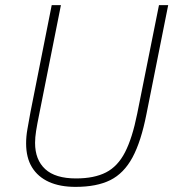

<svg xmlns="http://www.w3.org/2000/svg" viewBox="-20 -718 683 750"><path d="M182 -698H218L133 -271Q125 -232 121 -206.5Q117 -181 117 -160Q117 -94 156.5 -57.5Q196 -21 277 -21Q348 -21 394 -44.5Q440 -68 468.5 -123.5Q497 -179 516 -274L601 -698H637L552 -272Q531 -165 497.5 -103Q464 -41 411 -14.5Q358 12 275 12Q214 12 171 -7.5Q128 -27 105 -64.5Q82 -102 82 -158Q82 -185 87 -213Q92 -241 99 -280Z"/></svg>

Font: IBM Plex Sans ExtraLight
Style: Italic
Weight: 250
Italic angle: -11.31°
Designer: Mike Abbink, Paul van der Laan, Pieter van Rosmalen
Foundry: Bold Monday
Version: Version 3.201